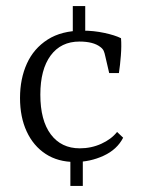

<svg xmlns="http://www.w3.org/2000/svg" viewBox="-20 -537 470 633"><path d="M253 -24V76H212V-24ZM220 -517H261V-413H220ZM46 -214Q46 -277 68.5 -327Q91 -377 137 -406.5Q183 -436 253 -436Q289 -436 324 -428.5Q359 -421 379 -411Q381 -386 378.5 -354Q376 -322 372 -296H340L327 -352Q325 -362 322 -369Q319 -376 311 -382Q288 -400 242 -400Q181 -400 147 -354Q113 -308 113 -225Q113 -140 147.5 -94Q182 -48 243 -48Q281 -48 314 -63Q347 -78 366 -102L386 -83Q366 -44 321.5 -23.5Q277 -3 227 -3Q171 -3 130.5 -29.5Q90 -56 68 -103.5Q46 -151 46 -214Z"/></svg>

Font: Rasa Light
Style: Regular
Weight: 300
Designer: Anna Giedrys (Yrsa+Rasa design), David Brezina (Yrsa art-direction, Rasa art-direction, design)
Foundry: Rosetta Type Foundry
Version: Version 2.004